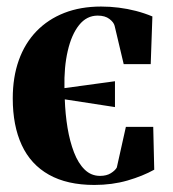

<svg xmlns="http://www.w3.org/2000/svg" viewBox="-20 -538 516 572"><path d="M261 13Q180 13 125.8 -17.5Q71.5 -48 44.8 -105.8Q18 -163.5 18 -245Q18 -308 36 -358.5Q54 -409 88.5 -444.8Q123 -480.5 171.5 -499.5Q220 -518.5 281 -518.5Q308 -518.5 333.8 -515.2Q359.5 -512 384.8 -505.5Q410 -499 434 -489L429 -347H348.5L321.5 -461Q319 -471.5 306 -481.5Q293 -491.5 271 -491.5Q238 -491.5 215.5 -463.2Q193 -435 181.8 -386.2Q170.5 -337.5 172 -275.5L322.5 -296V-219L173 -242Q174.5 -198 181.2 -157.2Q188 -116.5 200.5 -84Q213 -51.5 232.2 -32.8Q251.5 -14 278 -14Q297.5 -14 310.2 -22Q323 -30 328 -39L355 -160H436.5L439.5 -32.5Q405.5 -13.5 359.8 -0.2Q314 13 261 13Z"/></svg>

Font: Merriweather 144pt
Style: Bold
Weight: 700
Version: Version 2.100